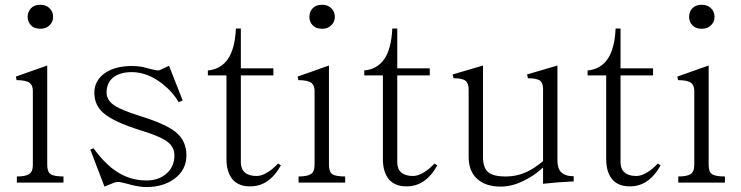

<svg xmlns="http://www.w3.org/2000/svg" viewBox="-20 -756 3071 796"><path d="M147.5 -736.3Q121.1 -736.3 107.4 -720.7Q94.7 -707 94.7 -685.5Q94.7 -666 107.4 -652.3Q121.1 -636.7 147.5 -636.7Q171.9 -636.7 186.5 -652.3Q200.2 -666 200.2 -685.5Q200.2 -707 186.5 -720.7Q171.9 -736.3 147.5 -736.3ZM49.8 1V-24.4Q85.9 -24.4 100.6 -34.2Q116.2 -43.9 116.2 -73.2V-378.9Q116.2 -401.4 103.5 -412.1Q87.9 -423.8 48.8 -423.8L45.9 -438.5L175.8 -484.4V-73.2Q175.8 -43.9 189.5 -34.2Q203.1 -24.4 243.2 -24.4V1Z M367.2 -141.6 354.5 -135.7 413.1 17.6 454.1 1Q464.8 -2.9 478.5 -1Q487.3 1 507.8 5.9Q529.3 12.7 543 14.6Q564.5 19.5 586.9 19.5Q654.3 19.5 700.2 -12.7Q752.9 -49.8 752.9 -112.3Q752.9 -171.9 709 -208Q667 -242.2 562.5 -274.4Q485.4 -298.8 458 -316.4Q421.9 -338.9 421.9 -372.1Q421.9 -413.1 450.2 -435.5Q478.5 -457 526.4 -457Q589.8 -457 651.4 -410.2Q697.3 -374 720.7 -332L737.3 -339.8L680.7 -483.4L643.6 -465.8Q636.7 -462.9 627 -464.8Q620.1 -465.8 604.5 -469.7Q584 -475.6 571.3 -478.5Q548.8 -482.4 526.4 -482.4Q456.1 -482.4 412.1 -451.2Q371.1 -419.9 371.1 -372.1Q371.1 -320.3 408.2 -288.1Q450.2 -251 562.5 -215.8Q640.6 -192.4 671.9 -169.9Q703.1 -147.5 703.1 -112.3Q703.1 -64.5 669.9 -36.1Q637.7 -7.8 586.9 -7.8Q512.7 -7.8 452.1 -52.7Q411.1 -82 367.2 -141.6Z M841.8 -443.4H918.9V-96.7Q918.9 -40 946.3 -9.8Q972.7 17.6 1018.6 16.6Q1055.7 16.6 1086.9 -3.9Q1120.1 -26.4 1144.5 -70.3L1132.8 -78.1Q1111.3 -54.7 1089.8 -42Q1065.4 -26.4 1043.9 -26.4Q1011.7 -26.4 995.1 -41Q978.5 -55.7 978.5 -83V-443.4H1113.3V-472.7H978.5V-637.7H958Q954.1 -552.7 923.8 -509.8Q894.5 -468.8 841.8 -463.9Z M1315.4 -736.3Q1289.1 -736.3 1275.4 -720.7Q1262.7 -707 1262.7 -685.5Q1262.7 -666 1275.4 -652.3Q1289.1 -636.7 1315.4 -636.7Q1339.8 -636.7 1354.5 -652.3Q1368.2 -666 1368.2 -685.5Q1368.2 -707 1354.5 -720.7Q1339.8 -736.3 1315.4 -736.3ZM1217.8 1V-24.4Q1253.9 -24.4 1268.6 -34.2Q1284.2 -43.9 1284.2 -73.2V-378.9Q1284.2 -401.4 1271.5 -412.1Q1255.9 -423.8 1216.8 -423.8L1213.9 -438.5L1343.8 -484.4V-73.2Q1343.8 -43.9 1357.4 -34.2Q1371.1 -24.4 1411.1 -24.4V1Z M1490.2 -443.4H1567.4V-96.7Q1567.4 -40 1594.7 -9.8Q1621.1 17.6 1667 16.6Q1704.1 16.6 1735.4 -3.9Q1768.6 -26.4 1793 -70.3L1781.2 -78.1Q1759.8 -54.7 1738.3 -42Q1713.9 -26.4 1692.4 -26.4Q1660.2 -26.4 1643.6 -41Q1627 -55.7 1627 -83V-443.4H1761.7V-472.7H1627V-637.7H1606.4Q1602.5 -552.7 1572.3 -509.8Q1543 -468.8 1490.2 -463.9Z M1856.4 -447.3 1860.4 -431.6Q1895.5 -431.6 1909.2 -421.9Q1922.9 -411.1 1922.9 -384.8V-105.5Q1922.9 -46.9 1958 -14.6Q1993.2 17.6 2055.7 17.6Q2107.4 17.6 2161.1 -11.7Q2200.2 -32.2 2231.4 -61.5V5.9Q2269.5 2 2293 0Q2319.3 -2 2358.4 -3.9V-25.4Q2323.2 -25.4 2306.6 -42Q2291 -57.6 2291 -89.8V-484.4L2165 -447.3L2168.9 -431.6Q2204.1 -431.6 2218.8 -421.9Q2231.4 -412.1 2231.4 -387.7V-87.9Q2197.3 -59.6 2167 -44.9Q2125 -24.4 2076.2 -24.4Q2023.4 -24.4 2002.9 -43Q1982.4 -61.5 1982.4 -105.5V-484.4Z M2416 -443.4H2493.2V-96.7Q2493.2 -40 2520.5 -9.8Q2546.9 17.6 2592.8 16.6Q2629.9 16.6 2661.1 -3.9Q2694.3 -26.4 2718.8 -70.3L2707 -78.1Q2685.5 -54.7 2664.1 -42Q2639.6 -26.4 2618.2 -26.4Q2585.9 -26.4 2569.3 -41Q2552.7 -55.7 2552.7 -83V-443.4H2687.5V-472.7H2552.7V-637.7H2532.2Q2528.3 -552.7 2498 -509.8Q2468.8 -468.8 2416 -463.9Z M2889.6 -736.3Q2863.3 -736.3 2849.6 -720.7Q2836.9 -707 2836.9 -685.5Q2836.9 -666 2849.6 -652.3Q2863.3 -636.7 2889.6 -636.7Q2914.1 -636.7 2928.7 -652.3Q2942.4 -666 2942.4 -685.5Q2942.4 -707 2928.7 -720.7Q2914.1 -736.3 2889.6 -736.3ZM2792 1V-24.4Q2828.1 -24.4 2842.8 -34.2Q2858.4 -43.9 2858.4 -73.2V-378.9Q2858.4 -401.4 2845.7 -412.1Q2830.1 -423.8 2791 -423.8L2788.1 -438.5L2918 -484.4V-73.2Q2918 -43.9 2931.6 -34.2Q2945.3 -24.4 2985.4 -24.4V1Z"/></svg>

Font: Batang
Style: Regular
Weight: 400
Version: Version 2.21